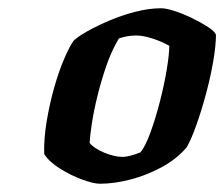

<svg xmlns="http://www.w3.org/2000/svg" viewBox="-20 -795 543 465"><path d="M222 -350Q207 -350 179.5 -360Q152 -370 125.5 -386.5Q99 -403 87 -422Q86 -459 93 -501Q100 -543 111 -582Q122 -621 135 -651.5Q148 -682 158 -696Q168 -706 191 -719Q214 -732 244.5 -745Q275 -758 308 -766.5Q341 -775 370 -775Q383 -775 404 -768Q425 -761 446.5 -750.5Q468 -740 484 -729.5Q500 -719 503 -711Q503 -685 496.5 -647Q490 -609 479 -568Q468 -527 455.5 -492Q443 -457 432 -438Q407 -409 370.5 -389.5Q334 -370 295 -360Q256 -350 222 -350ZM278 -415Q284 -415 296 -418Q308 -421 320 -426Q332 -440 344.5 -474.5Q357 -509 367.5 -550Q378 -591 384 -627.5Q390 -664 390 -684Q373 -694 350 -701.5Q327 -709 310 -709Q289 -709 268 -702Q250 -672 237.5 -635.5Q225 -599 216 -562.5Q207 -526 202.5 -496Q198 -466 197 -449Q207 -436 232 -425.5Q257 -415 278 -415Z"/></svg>

Font: Texturina
Style: Bold Italic
Weight: 700
Italic angle: -11°
Designer: Guillermo Torres Carreño
Foundry: Omnibus-Type
Version: Version 1.002; ttfautohint (v1.8.3)